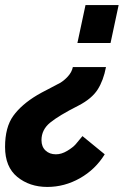

<svg xmlns="http://www.w3.org/2000/svg" viewBox="-58 -526 548 759"><path d="M411 -506 379 -356H248L280 -506ZM361 -261Q351 -208 328 -172Q305 -136 253 -109Q174 -69 140 -41Q106 -13 106 28Q106 54 122 69Q138 84 163 84Q185 84 207.5 70.5Q230 57 241 44.5Q252 32 268 12L356 84Q319 144 258 178.5Q197 213 129 213Q59 213 10.5 173.5Q-38 134 -38 55Q-38 -23 -5.5 -68Q27 -113 89 -150Q104 -159 133.5 -174Q163 -189 179 -198Q195 -207 210.5 -224Q226 -241 230 -261Z"/></svg>

Font: Raleway-v4020 ExtraBold
Style: Italic
Weight: 800
Italic angle: -12°
Designer: Matt McInerney, Pablo Impallari, Rodrigo Fuenzalida
Foundry: Matt McInerney, Pablo Impallari, Rodrigo Fuenzalida
Version: Version 4.020;PS 004.020;hotconv 1.0.88;makeotf.lib2.5.64775